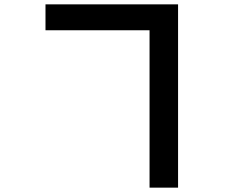

<svg xmlns="http://www.w3.org/2000/svg" viewBox="-20 -807 1040 882"><path d="M189 -787H798V55H667V-668H189Z"/></svg>

Font: Swei Fan Sans CJK TC
Style: Bold
Weight: 700
Version: Version 2.130